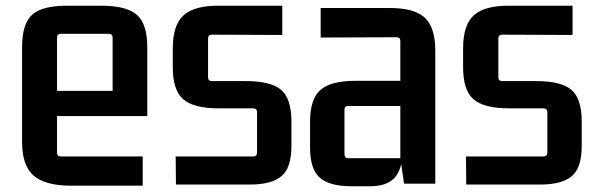

<svg xmlns="http://www.w3.org/2000/svg" viewBox="-20 -641 2078 670"><path d="M229 7Q138 7 97.5 -28Q57 -63 57 -146V-475Q57 -558 92 -589.5Q127 -621 212 -621H335Q421 -621 457.5 -589.5Q494 -558 494 -475V-236H179V-108Q179 -95 192 -95H478V7ZM192 -523Q179 -523 179 -509V-324H373V-509Q373 -523 360 -523Z M594 3 593 -95H863Q877 -95 877 -108V-249Q877 -263 863 -263H742Q656 -263 619.5 -294.5Q583 -326 583 -406V-472Q583 -555 621.5 -588.5Q660 -622 745 -621H965V-519L719 -520Q706 -520 706 -506V-372Q706 -358 719 -358H839Q925 -358 961 -327.5Q997 -297 997 -216V-132Q997 -56 962.5 -26.5Q928 3 852 3Z M1206 9Q1131 9 1096.5 -20.5Q1062 -50 1062 -126V-216Q1062 -296 1098.5 -327.5Q1135 -359 1220 -359H1377V-498Q1377 -511 1364 -511L1099 -510V-613H1337Q1423 -614 1461 -580.5Q1499 -547 1499 -464V0H1390L1380 -69Q1372 -30 1345.5 -10.5Q1319 9 1270 9ZM1377 -89V-271H1195Q1182 -271 1182 -258V-103Q1182 -89 1195 -89Z M1607 3 1606 -95H1876Q1890 -95 1890 -108V-249Q1890 -263 1876 -263H1755Q1669 -263 1632.5 -294.5Q1596 -326 1596 -406V-472Q1596 -555 1634.5 -588.5Q1673 -622 1758 -621H1978V-519L1732 -520Q1719 -520 1719 -506V-372Q1719 -358 1732 -358H1852Q1938 -358 1974 -327.5Q2010 -297 2010 -216V-132Q2010 -56 1975.5 -26.5Q1941 3 1865 3Z"/></svg>

Font: Kdam Thmor Pro
Style: Regular
Weight: 400
Designer: Sovichet Tep, Longdey Hak
Foundry: Anagata Design
Version: Version 1.003; ttfautohint (v1.8.4.7-5d5b)